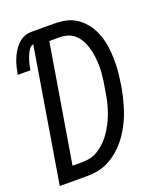

<svg xmlns="http://www.w3.org/2000/svg" viewBox="-136 -824 772 913"><g transform="rotate(-20 250.0 -367.5)"><path d="M147 0H8L120 -677Q109 -674 101.5 -665Q94 -656 89 -646Q84 -636 80.5 -626Q77 -616 74 -606Q71 -596 69 -585.5Q67 -575 65 -565H1Q4 -583 8.5 -601.5Q13 -620 20 -638Q27 -656 37 -673Q47 -690 61 -704.5Q75 -719 93 -727Q111 -735 129 -735H246Q272 -735 298 -730.5Q324 -726 345.5 -714.5Q367 -703 384.5 -686Q402 -669 415 -648.5Q428 -628 436.5 -604.5Q445 -581 449.5 -556.5Q454 -532 455.5 -506.5Q457 -481 456.5 -454.5Q456 -428 453 -402Q450 -376 446 -350Q442 -326 436.5 -302Q431 -278 424 -254Q417 -230 408 -207Q399 -184 387 -161.5Q375 -139 360 -117.5Q345 -96 327 -77.5Q309 -59 287.5 -43.5Q266 -28 243 -18Q220 -8 195.5 -4Q171 0 147 0ZM98 -70H147Q166 -70 185.5 -74Q205 -78 222.5 -88Q240 -98 256 -112Q272 -126 284.5 -142Q297 -158 307.5 -175.5Q318 -193 326.5 -211Q335 -229 341.5 -247.5Q348 -266 353 -285Q358 -304 361.5 -323Q365 -342 368 -361Q372 -381 374.5 -400.5Q377 -420 378.5 -439Q380 -458 379.5 -477.5Q379 -497 377 -515.5Q375 -534 370.5 -552.5Q366 -571 359.5 -587.5Q353 -604 342.5 -619Q332 -634 317 -645Q302 -656 284 -660.5Q266 -665 247 -665H197Z"/></g></svg>

Font: Iosevka Custom
Style: Italic
Weight: 400
Italic angle: -9°
Monospace: yes
Designer: Belleve Invis
Foundry: Belleve Invis
Version: Version 30.3.3; ttfautohint (v1.8.3)